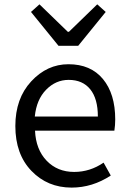

<svg xmlns="http://www.w3.org/2000/svg" viewBox="-20 -853 594 886"><path d="M310.5 12.7Q199.2 12.7 125 -64.5Q50.8 -141.6 50.8 -271.5Q50.8 -398.4 124 -477.5Q197.3 -556.6 295.9 -556.6Q398.4 -556.6 455.1 -488.3Q511.7 -419.9 511.7 -301.8Q511.7 -275.4 507.8 -250H141.6Q145.5 -163.1 195.3 -111.3Q245.1 -59.6 322.3 -59.6Q395.5 -59.6 458 -102.5L491.2 -43Q406.2 12.7 310.5 12.7ZM140.6 -315.4H431.6Q431.6 -397.5 396.5 -440.9Q361.3 -484.4 296.9 -484.4Q237.3 -484.4 192.9 -439Q148.4 -393.6 140.6 -315.4ZM250 -641.6 123 -797.9 162.1 -833 293 -706.1H297.9L428.7 -833L467.8 -797.9L340.8 -641.6Z"/></svg>

Font: Gen Shin Gothic Regular
Style: Regular
Weight: 400
Designer: [Source Han Sans]
Ryoko NISHIZUKA  (kana & ideographs); Paul D. Hunt (Latin, Greek & Cyrillic); Wenlong ZHANG  (bopomofo
Version: Version 1.002.20150607